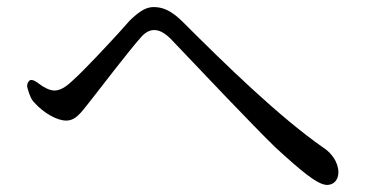

<svg xmlns="http://www.w3.org/2000/svg" viewBox="-20 -613 1040 543"><path d="M905 -90C923 -90 937 -103 937 -126C937 -154 917 -181 895 -195C770 -282 619 -429 495 -553C462 -585 439 -593 414 -593C391 -593 371 -578 347 -555L314 -518C276 -477 220 -416 182 -382C165 -366 149 -357 134 -357C119 -357 102 -367 85 -380C75 -387 67 -389 62 -384C57 -378 55 -370 59 -360C63 -345 69 -330 78 -322C102 -295 140 -272 167 -272C194 -272 208 -293 235 -327C268 -369 345 -470 379 -508C392 -523 405 -528 416 -528C430 -528 444 -521 461 -505C537 -425 699 -254 759 -196C830 -131 878 -90 905 -90Z"/></svg>

Font: 寒蝉锦书宋 Text
Style: Regular
Weight: 400
Designer: 寒蝉锦书宋{Warren} 思源宋体{Ryoko NISHIZUKA 西塚涼子 (kana & ideographs); Frank Grießhammer (Latin, Greek & Cyrillic); Wenlong ZHANG 
Foundry: Adobe & ChillType
Version: Version 2.000;Glyphs 3.1.1 (3135)